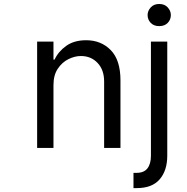

<svg xmlns="http://www.w3.org/2000/svg" viewBox="-20 -759 960 985"><path d="M254.3 -322.4V0H170.5V-545.5H254.3V-453.1H259.9Q279.1 -494.7 319.6 -523.6Q360.1 -552.6 421.9 -552.6Q498.6 -552.6 548.3 -501.8Q598 -451 598 -346.6V0H514.2V-340.9Q514.2 -400.6 480.6 -436.1Q447.1 -471.6 394.9 -471.6Q363.6 -471.6 331.1 -455.6Q298.7 -439.6 276.5 -406.6Q254.3 -373.6 254.3 -322.4ZM737.2 -681.8Q737.2 -703.1 753.2 -720.9Q769.2 -738.6 796.9 -738.6Q824.6 -738.6 840.6 -720.9Q856.5 -703.1 856.5 -681.8Q856.5 -658.4 840.6 -641.7Q824.6 -625 796.9 -625Q769.2 -625 753.2 -641.7Q737.2 -658.4 737.2 -681.8ZM754.3 -545.5H838.1V39.8Q838.1 115.4 799.4 160.7Q760.7 206 681.8 206H664.8V127.8H680.4Q718.7 127.8 736.5 104.6Q754.3 81.3 754.3 39.8Z"/></svg>

Font: Interface
Style: Regular
Weight: 400
Designer: Rasmus Andersson
Foundry: rsms
Version: Version 1.8